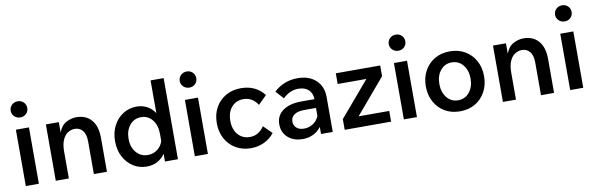

<svg xmlns="http://www.w3.org/2000/svg" viewBox="-50 -1202 5198 1678"><g transform="rotate(-10 2548.5 -363.0)"><path d="M206 -670Q206 -640 185 -619.5Q164 -599 133 -599Q102 -599 80.5 -619.5Q59 -640 59 -670Q59 -701 80.5 -721.5Q102 -742 133 -742Q164 -742 185 -721.5Q206 -701 206 -670ZM191 0H75V-500H191Z M795 0H679V-289Q679 -353 652.5 -385.5Q626 -418 582 -418Q550 -418 521 -399.5Q492 -381 474.5 -341.5Q457 -302 457 -238V0H341V-500H456V-408Q479 -469 523.5 -492.5Q568 -516 613 -516Q698 -516 746.5 -460.5Q795 -405 795 -301Z M1310 0V-69Q1285 -30 1243 -7Q1201 16 1147 16Q1081 16 1027.5 -18Q974 -52 942.5 -112Q911 -172 911 -250Q911 -328 942.5 -388Q974 -448 1028 -482Q1082 -516 1147 -516Q1201 -516 1243 -492.5Q1285 -469 1309 -429V-720H1425V0ZM1031 -250Q1031 -177 1070.5 -129.5Q1110 -82 1174 -82Q1221 -82 1258 -109.5Q1295 -137 1309 -182V-244Q1309 -322 1270.5 -370Q1232 -418 1171 -418Q1109 -418 1070 -371Q1031 -324 1031 -250Z M1706 -670Q1706 -640 1685 -619.5Q1664 -599 1633 -599Q1602 -599 1580.5 -619.5Q1559 -640 1559 -670Q1559 -701 1580.5 -721.5Q1602 -742 1633 -742Q1664 -742 1685 -721.5Q1706 -701 1706 -670ZM1691 0H1575V-500H1691Z M2206 -155 2280 -82Q2243 -35 2189 -9.5Q2135 16 2072 16Q1997 16 1938.5 -18Q1880 -52 1847 -112.5Q1814 -173 1814 -250Q1814 -329 1847 -388.5Q1880 -448 1938.5 -482Q1997 -516 2073 -516Q2205 -516 2280 -419L2205 -345Q2158 -418 2078 -418Q2014 -418 1974 -372.5Q1934 -327 1934 -250Q1934 -174 1974.5 -128Q2015 -82 2079 -82Q2120 -82 2151.5 -101Q2183 -120 2206 -155Z M2532 16Q2450 16 2400 -29Q2350 -74 2350 -146Q2350 -223 2410 -266.5Q2470 -310 2576 -310H2691Q2690 -363 2657.5 -393.5Q2625 -424 2567 -424Q2491 -424 2430 -363L2366 -434Q2455 -516 2577 -516Q2678 -516 2738.5 -460Q2799 -404 2799 -310V0H2695V-63Q2668 -26 2626 -5Q2584 16 2532 16ZM2557 -72Q2604 -72 2639.5 -96.5Q2675 -121 2691 -161V-232H2585Q2530 -232 2498.5 -210.5Q2467 -189 2467 -150Q2467 -115 2491.5 -93.5Q2516 -72 2557 -72Z M3317 0H2905V-95L3169 -405H2914V-500H3308V-405L3045 -95H3317Z M3561 -670Q3561 -640 3540 -619.5Q3519 -599 3488 -599Q3457 -599 3435.5 -619.5Q3414 -640 3414 -670Q3414 -701 3435.5 -721.5Q3457 -742 3488 -742Q3519 -742 3540 -721.5Q3561 -701 3561 -670ZM3546 0H3430V-500H3546Z M3927 16Q3851 16 3793 -18Q3735 -52 3702 -112.5Q3669 -173 3669 -250Q3669 -328 3702 -388Q3735 -448 3793 -482Q3851 -516 3927 -516Q4004 -516 4062 -482Q4120 -448 4153 -388Q4186 -328 4186 -250Q4186 -173 4153 -112.5Q4120 -52 4062 -18Q4004 16 3927 16ZM3927 -82Q3989 -82 4027.5 -129.5Q4066 -177 4066 -250Q4066 -324 4027.5 -371Q3989 -418 3927 -418Q3866 -418 3827.5 -371Q3789 -324 3789 -250Q3789 -177 3827.5 -129.5Q3866 -82 3927 -82Z M4763 0H4647V-289Q4647 -353 4620.5 -385.5Q4594 -418 4550 -418Q4518 -418 4489 -399.5Q4460 -381 4442.5 -341.5Q4425 -302 4425 -238V0H4309V-500H4424V-408Q4447 -469 4491.5 -492.5Q4536 -516 4581 -516Q4666 -516 4714.5 -460.5Q4763 -405 4763 -301Z M5037 -670Q5037 -640 5016 -619.5Q4995 -599 4964 -599Q4933 -599 4911.5 -619.5Q4890 -640 4890 -670Q4890 -701 4911.5 -721.5Q4933 -742 4964 -742Q4995 -742 5016 -721.5Q5037 -701 5037 -670ZM5022 0H4906V-500H5022Z"/></g></svg>

Font: Wix Madefor Text SemiBold
Style: Regular
Weight: 600
Designer: Dalton Maag Ltd
Foundry: Dalton Maag Ltd
Version: Version 3.100